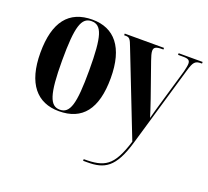

<svg xmlns="http://www.w3.org/2000/svg" viewBox="-131 -709 1188 1098"><g transform="rotate(20 463.5 -159.5)"><path d="M250 10C392 10 465 -80 465 -269C465 -456 387 -548 253 -548C110 -548 37 -456 37 -269C37 -81 117 10 250 10ZM252 0C192 0 169 -63 169 -269C169 -476 190 -538 251 -538C314 -538 334 -476 334 -269C334 -63 314 0 252 0ZM478 219V229H504C606 229 667 200 716 30L859 -459C875 -514 885 -526 922 -526H927V-536H781V-526H813C845 -526 854 -518 854 -498C854 -487 850 -469 845 -448L781 -229C771 -196 762 -162 754 -132C747 -156 737 -186 720 -236L648 -441C640 -464 634 -484 634 -497C634 -517 645 -526 684 -526H692V-536H453V-526H463C486 -526 492 -516 507 -476L705 30C654 195 604 219 478 219Z"/></g></svg>

Font: Noto Serif Display ExtraCondensed
Style: Bold
Weight: 700
Width: 2
Designer: Monotype Design Team
Foundry: Monotype Imaging Inc.
Version: Version 2.009